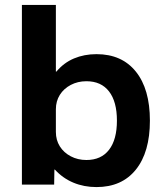

<svg xmlns="http://www.w3.org/2000/svg" viewBox="-20 -750 665 780"><path d="M372 10Q321 10 278 -8Q235 -26 203 -61H201L200 0H69V-730H207V-459H209Q239 -495 280.5 -512.5Q322 -530 372 -530Q475 -530 532 -459Q589 -388 589 -260Q589 -132 532 -61Q475 10 372 10ZM331 -100Q391 -100 423 -141.5Q455 -183 455 -260Q455 -337 423 -378.5Q391 -420 331 -420Q296 -420 267.5 -405Q239 -390 223 -364.5Q207 -339 207 -306V-214Q207 -181 223 -155.5Q239 -130 267.5 -115Q296 -100 331 -100Z"/></svg>

Font: M PLUS 2 Thin
Style: Bold
Weight: 700
Version: Version 1.001